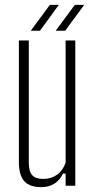

<svg xmlns="http://www.w3.org/2000/svg" viewBox="-20 -767 393 793"><path d="M151 6Q102.5 6 80.2 -18.8Q58 -43.5 58 -98V-600H99V-95Q99 -59 113 -43.5Q127 -28 159 -28Q191.5 -28 215.8 -45.5Q240 -63 251 -95V-600H291V0H251V-50H240Q226.5 -21.5 203.5 -7.8Q180.5 6 151 6ZM107 -640 186 -747H223L145 -640ZM210 -640 289 -747H328L249 -640Z"/></svg>

Font: Big Shoulders Text Thin Thin
Style: Regular
Weight: 250
Version: Version 2.002